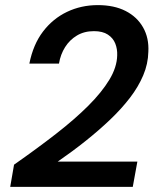

<svg xmlns="http://www.w3.org/2000/svg" viewBox="-20 -732 626 752"><path d="M20 0 35 -87Q125 -150 199 -207.5Q273 -265 326 -318Q379 -371 408.5 -420Q438 -469 439 -515Q440 -540 431.5 -561.5Q423 -583 402.5 -596.5Q382 -610 348 -610Q310 -610 281.5 -593Q253 -576 235 -547.5Q217 -519 211 -483H95Q110 -558 148.5 -608.5Q187 -659 242.5 -685.5Q298 -712 363 -712Q427 -712 472 -689Q517 -666 540.5 -624.5Q564 -583 561 -529Q560 -482 541 -437Q522 -392 489 -349Q456 -306 412 -264Q368 -222 316 -180.5Q264 -139 206 -99H518L500 0Z"/></svg>

Font: DM Sans 16pt SemiBold
Style: Italic
Weight: 600
Italic angle: -10°
Version: Version 4.004;gftools[0.9.30]